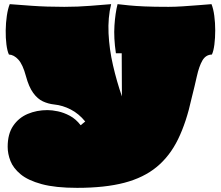

<svg xmlns="http://www.w3.org/2000/svg" viewBox="-20 -733 1066 926"><path d="M352 173Q247 173 181 155Q115 137 79.5 107.5Q44 78 30.5 43.5Q17 9 17 -25Q17 -87 43.5 -126Q70 -165 113.5 -183.5Q157 -202 209 -202Q231 -202 259.5 -196Q288 -190 317 -174.5Q346 -159 369 -129L391 -147Q360 -185 321 -205Q282 -225 242 -229Q213 -232 187 -244Q161 -256 140 -285Q119 -314 105 -366Q90 -422 68.5 -445.5Q47 -469 23 -470Q15 -487 11 -518.5Q7 -550 7.5 -586.5Q8 -623 13 -657Q18 -691 27 -713Q65 -710 134.5 -705Q204 -700 290 -700Q355 -700 416.5 -705Q478 -710 516 -713Q500 -648 503.5 -572Q507 -496 525 -418Q543 -340 568 -268L567 -476H539Q528 -550 532 -610Q536 -670 547 -713Q573 -710 602.5 -707Q632 -704 677 -702Q722 -700 793 -700Q823 -700 861.5 -702.5Q900 -705 937.5 -708Q975 -711 1000 -713Q1009 -691 1013.5 -657Q1018 -623 1018 -586.5Q1018 -550 1014 -518.5Q1010 -487 1002 -470Q972 -469 956 -441Q940 -413 929.5 -365.5Q919 -318 904 -259Q879 -144 839 -62Q799 20 736 72Q673 124 579.5 148.5Q486 173 352 173Z"/></svg>

Font: Oi
Style: Regular
Weight: 400
Designer: Kostas Bartsokas, Mohamad Dakak
Foundry: Foundry5
Version: Version 4.000